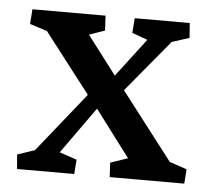

<svg xmlns="http://www.w3.org/2000/svg" viewBox="-39 -465 557 506"><g transform="rotate(5 239.5 -211.5)"><path d="M465.8 0H268.6L266.6 -38.1L312.5 -53.7L219.7 -176.8L192.4 -210.9L70.3 -369.1L24.4 -383.8L27.3 -422.9H220.7L222.7 -383.8L181.6 -369.1L258.8 -267.6L286.1 -231.4L422.9 -53.7L468.8 -38.1ZM335.9 -369.1 294.9 -383.8 297.9 -422.9H443.4L446.3 -383.8L400.4 -369.1L286.1 -231.4L219.7 -176.8L131.8 -53.7L177.7 -38.1L174.8 0H23.4L20.5 -38.1L66.4 -53.7L192.4 -210.9L258.8 -267.6Z"/></g></svg>

Font: Crimson Pro ExtraLight Medium
Style: Regular
Weight: 500
Version: Version 1.002